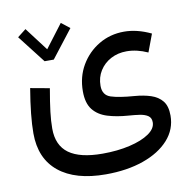

<svg xmlns="http://www.w3.org/2000/svg" viewBox="-82 -603 911 904"><g transform="rotate(-10 374.0 -150.5)"><path d="M204.1 -355H160.2L57.1 -487.8L97.7 -519.5L182.1 -408.2L266.6 -519.5L307.1 -487.8ZM680.7 -395.5 648.9 -310.5Q597.2 -334 547.9 -334Q506.3 -334 472.7 -316.2Q439 -298.3 419.2 -266.8Q399.4 -235.4 399.4 -194.8Q399.4 -149.9 437.7 -137.7Q476.1 -125.5 548.3 -120.1Q592.3 -116.7 626.5 -105.5Q660.6 -94.2 680.2 -69.8Q699.7 -45.4 699.7 -0.5Q699.7 65.4 655.3 115Q610.8 164.6 532.7 192.1Q454.6 219.7 352.5 219.7Q207.5 219.7 128.4 155.5Q49.3 91.3 49.3 -29.3Q49.3 -111.3 71.3 -242.2L162.6 -225.6Q150.9 -158.7 145.8 -115.7Q140.6 -72.8 140.6 -36.1Q140.6 44.4 193.6 82.8Q246.6 121.1 354 121.1Q425.8 121.1 484.4 107.4Q543 93.8 577.4 70.1Q611.8 46.4 611.8 16.6Q611.8 -4.9 597.2 -14.9Q582.5 -24.9 558.3 -28.6Q534.2 -32.2 505.4 -34.2Q449.2 -38.1 405.8 -51.5Q362.3 -64.9 337.6 -95.9Q313 -127 313 -183.6Q313 -252.9 345.2 -307.9Q377.4 -362.8 431.6 -395Q485.8 -427.2 552.2 -427.2Q614.3 -427.2 680.7 -395.5Z"/></g></svg>

Font: Estedad-FD Medium
Style: Regular
Weight: 500
Designer: Amin Abedi
Version: Version 7.3